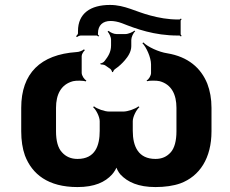

<svg xmlns="http://www.w3.org/2000/svg" viewBox="-20 -748 932 778"><path d="M66 -311V-216C66 -179 71 -146 81 -118C110 -42 175 10 294 10C363 10 406 -10 434 -41C442 -50 454 -68 454 -77H450C450 -68 460 -50 468 -41C497 -10 541 10 610 10C648 10 683 5 711 -5C789 -34 837 -107 837 -216V-311C837 -348 831 -380 820 -409C794 -473 742 -518 658 -532C623 -537 577 -559 561 -576L557 -573C573 -557 592 -515 592 -487V-452C592 -442 583 -426 574 -422L576 -419C585 -422 615 -422 627 -419C675 -406 695 -365 695 -311V-216C695 -177 687 -148 672 -131C656 -113 636 -104 610 -104C541 -104 518 -154 518 -218V-257C518 -275 533 -304 545 -314L541 -317C529 -307 498 -296 480 -296H422C404 -296 373 -307 361 -317L357 -314C369 -304 384 -275 384 -257V-218C384 -158 366 -104 294 -104C268 -104 247 -113 231 -131C215 -148 207 -177 207 -216V-311C207 -365 227 -406 276 -419C288 -422 318 -422 327 -418L330 -422C321 -426 311 -442 311 -453V-521C311 -529 319 -540 324 -545L320 -548C315 -543 300 -537 290 -537C144 -527 66 -451 66 -311ZM296 -622V-613C296 -609 290 -603 288 -601L292 -598C294 -600 302 -604 307 -604H372C374 -604 377 -601 378 -600L382 -603C381 -604 377 -606 377 -609V-613C377 -646 397 -663 428 -663C442 -663 458 -660 474 -654C532 -631 605 -604 701 -604H707C709 -604 712 -601 713 -600L716 -603C715 -604 712 -607 712 -610V-664C712 -666 715 -669 716 -670L713 -673C712 -672 709 -669 707 -669H702C660 -669 624 -676 590 -685C531 -700 486 -728 426 -728C347 -728 296 -694 296 -622ZM408 -482 428 -468C431 -465 434 -459 434 -456H438C438 -459 443 -466 446 -468C461 -478 475 -491 486 -504C498 -518 512 -538 512 -561V-586C512 -597 520 -615 528 -621L525 -624C518 -618 500 -610 488 -610H452C441 -610 426 -617 420 -623L416 -620C422 -614 430 -598 430 -587V-564C430 -537 418 -519 404 -501C400 -495 391 -491 386 -491L388 -487C393 -487 403 -486 408 -482Z"/></svg>

Font: Asimov
Style: EdgeWide
Weight: 500
Designer: Google
Version: Version 2.000980: 2014